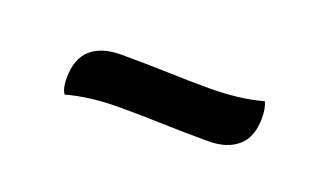

<svg xmlns="http://www.w3.org/2000/svg" viewBox="-29 -388 422 253"><g transform="rotate(20 182.5 -261.0)"><path d="M63 -220Q58 -227 58 -241Q58 -269 73 -282Q88 -295 115 -295Q151 -295 179.5 -294Q208 -293 240 -293Q281 -293 314 -302Q318 -293 318 -280Q318 -253 303 -240Q288 -227 262 -227Q227 -227 198 -228Q169 -229 137 -229Q95 -229 63 -220Z"/></g></svg>

Font: Petrona SemiBold
Style: Italic
Weight: 600
Italic angle: -9°
Designer: Ringo R. Seeber
Foundry: Ringo R. Seeber
Version: Version 2.001; ttfautohint (v1.8.3)